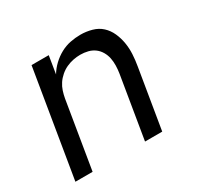

<svg xmlns="http://www.w3.org/2000/svg" viewBox="-119 -670 838 812"><g transform="rotate(-30 300.0 -264.0)"><path d="M32 0 118 -520H202L188 -434Q201 -456 220.5 -474.5Q240 -493 263 -505.5Q286 -518 311 -523Q336 -528 361 -528Q389 -528 416 -520.5Q443 -513 462 -495.5Q481 -478 492 -453.5Q503 -429 507.5 -402Q512 -375 510.5 -347Q509 -319 504 -290L456 0H372L422 -302Q425 -321 425.5 -340Q426 -359 422.5 -376.5Q419 -394 410 -409.5Q401 -425 387 -435.5Q373 -446 355 -450.5Q337 -455 318 -455Q301 -455 283.5 -451.5Q266 -448 249.5 -440.5Q233 -433 218.5 -420.5Q204 -408 194 -393Q184 -378 178.5 -361Q173 -344 170 -327L116 0Z"/></g></svg>

Font: Iosevka Custom Oblique
Style: Regular
Weight: 400
Italic angle: -9°
Designer: Belleve Invis
Foundry: Belleve Invis
Version: Version 27.0.1